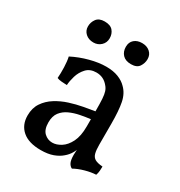

<svg xmlns="http://www.w3.org/2000/svg" viewBox="-156 -748 810 866"><g transform="rotate(30 249.0 -315.5)"><path d="M343 9Q332 4 325.5 -9Q319 -22 319 -50Q319 -59 320 -71.5Q321 -84 324 -94H326Q323 -78 312.5 -59.5Q302 -41 285 -27Q268 -12 242 -2.5Q216 7 179 7Q116 7 83 -21.5Q50 -50 50 -99Q50 -138 68.5 -165.5Q87 -193 116.5 -211.5Q146 -230 180.5 -241Q215 -252 248 -258Q281 -264 306 -268Q306 -309 304.5 -332Q303 -355 298.5 -368.5Q294 -382 285 -392Q273 -407 257.5 -414.5Q242 -422 223 -422Q190 -422 171 -401.5Q152 -381 144 -354Q136 -327 135 -306Q124 -306 107.5 -307.5Q91 -309 83 -313Q85 -338 84 -369Q83 -400 78 -422Q119 -443 164.5 -455Q210 -467 248 -467Q285 -467 311.5 -456.5Q338 -446 354 -429Q380 -404 388 -363.5Q396 -323 396 -256V-146Q396 -118 400.5 -101.5Q405 -85 418 -77.5Q431 -70 458 -68Q458 -58 457 -45.5Q456 -33 452 -22Q427 -21 396.5 -12.5Q366 -4 343 9ZM207 -48Q229 -48 252 -62.5Q275 -77 290.5 -108Q306 -139 306 -189V-227Q281 -224 253 -218.5Q225 -213 201 -202Q177 -191 162 -171.5Q147 -152 147 -119Q147 -82 165 -65Q183 -48 207 -48ZM338 -532Q309 -532 294 -548Q279 -564 279 -589Q279 -613 294.5 -626.5Q310 -640 335 -640Q360 -640 376 -626Q392 -612 392 -589Q392 -568 380 -550Q368 -532 338 -532ZM142 -532Q117 -532 101 -546.5Q85 -561 85 -583Q85 -605 98 -622.5Q111 -640 140 -640Q170 -640 183.5 -624Q197 -608 197 -585Q197 -562 181 -547Q165 -532 142 -532Z"/></g></svg>

Font: Vollkorn
Style: Regular
Weight: 400
Designer: Friedrich Althausen
Foundry: Friedrich Althausen
Version: Version 5.001